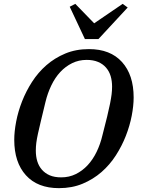

<svg xmlns="http://www.w3.org/2000/svg" viewBox="-20 -965 730 997"><path d="M298 -44Q339 -44 373.5 -61Q408 -78 435 -107Q462 -136 481.5 -176Q501 -216 512 -263Q527 -321 536.5 -360Q546 -399 551.5 -427Q557 -455 559.5 -475Q562 -495 562 -515Q562 -545 554.5 -570Q547 -595 530.5 -614Q514 -633 489 -643.5Q464 -654 430 -654Q389 -654 354.5 -637Q320 -620 293 -591Q266 -562 246.5 -521.5Q227 -481 216 -435Q202 -377 192.5 -337.5Q183 -298 177 -270.5Q171 -243 168.5 -223Q166 -203 166 -183Q166 -153 173.5 -128Q181 -103 197.5 -84Q214 -65 238.5 -54.5Q263 -44 298 -44ZM286 12Q175 12 114.5 -55Q54 -122 54 -239Q54 -282 64 -334Q74 -386 94.5 -438.5Q115 -491 146.5 -540Q178 -589 221 -626.5Q264 -664 319 -687Q374 -710 442 -710Q553 -710 613.5 -643Q674 -576 674 -459Q674 -416 664 -364Q654 -312 633.5 -259.5Q613 -207 581.5 -158Q550 -109 507 -71.5Q464 -34 409 -11Q354 12 286 12ZM342 -930 371 -945 469 -844 617 -945 643 -926 491 -762H421Z"/></svg>

Font: IBM Plex Serif Medm
Style: Italic
Weight: 500
Italic angle: -14°
Designer: Mike Abbink, Paul van der Laan, Pieter van Rosmalen
Foundry: Bold Monday
Version: Version 3.001